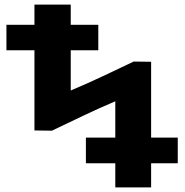

<svg xmlns="http://www.w3.org/2000/svg" viewBox="-20 -816 806 836"><path d="M130 -708H8V-597H130V-248L206 -247L208 -248C299 -291 387 -335 482 -375V-217H354V-105H482V0H638V-105H754V-217H638V-547L562 -548L560 -547C469 -504 382 -461 288 -422V-597H408V-708H288V-796H130Z"/></svg>

Font: Ny Stormning
Style: Sv
Weight: 900
Designer: Robert Jablonski, Mew Too
Foundry: Cannot Into Space Fonts
Version: Version 0.90